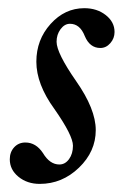

<svg xmlns="http://www.w3.org/2000/svg" viewBox="-20 -436 300 469"><path d="M77.1 13.2Q46.4 13.2 25.1 -4.2Q3.9 -21.5 3.9 -46.9Q3.9 -64.5 14.6 -76.2Q25.4 -87.9 42 -87.9Q67.9 -87.9 85 -62Q101.6 -34.2 125 -34.2Q139.2 -34.2 148.7 -47.4Q158.2 -60.5 158.2 -80.1Q158.2 -105 112.8 -169.9Q68.8 -230.5 68.8 -285.2Q68.8 -338.9 103.5 -377.4Q138.2 -416 186 -416Q216.8 -416 238.3 -399.2Q259.8 -382.3 259.8 -357.9Q259.8 -342.3 249.5 -330.6Q239.3 -318.8 225.1 -318.8Q199.2 -318.8 187 -348.1Q175.3 -377.9 150.9 -377.9Q137.7 -377.9 127.9 -364.7Q118.2 -351.6 118.2 -334Q118.2 -306.6 166 -237.8Q213.9 -169.4 213.9 -118.2Q213.9 -65.9 172.9 -26.4Q131.8 13.2 77.1 13.2Z"/></svg>

Font: Junicode SmCond Medium
Style: Italic
Weight: 500
Width: 4
Italic angle: -11°
Designer: Peter S. Baker
Version: Version 2.206